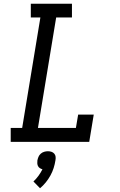

<svg xmlns="http://www.w3.org/2000/svg" viewBox="-20 -755 640 1022"><path d="M37 0V-74H98L195 -662H144V-735H363V-662H279L182 -74H384L396 -145H479L455 0ZM193 247 158 211Q173 197 185 180.5Q197 164 206 146Q198 144 191.5 139.5Q185 135 182 128.5Q179 122 178.5 114.5Q178 107 179 99Q181 89 185 79.5Q189 70 197 63Q205 56 215 53Q225 50 235 50Q245 50 254 53Q263 56 269 63Q275 70 276 79.5Q277 89 275 99Q272 119 265.5 139.5Q259 160 248.5 179Q238 198 224 215.5Q210 233 193 247Z"/></svg>

Font: Iosevka Etoile
Style: Italic
Weight: 400
Italic angle: -9°
Designer: Belleve Invis
Foundry: Belleve Invis
Version: Version 22.1.2; ttfautohint (v1.8.4)